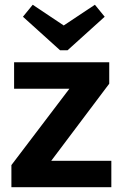

<svg xmlns="http://www.w3.org/2000/svg" viewBox="-20 -785 513 805"><path d="M76.2 -714.8 117.2 -765.1 247.1 -678.2 377.9 -765.1 418.9 -714.8 263.2 -574.2H231.9ZM438 -523.9V-434.1L194.8 -110.8H446.8V0H27.8V-92.8L271 -413.1H39.1V-523.9Z"/></svg>

Font: Sarala
Style: Bold
Weight: 700
Designer: Andres Torresi
Foundry: Huerta Tipografica
Version: Version 1.004;PS 001.003;hotconv 1.0.70;makeotf.lib2.5.58329